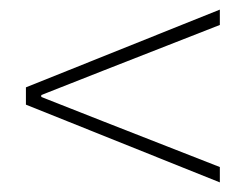

<svg xmlns="http://www.w3.org/2000/svg" viewBox="-20 -532 512 400"><path d="M438 -152 34 -314V-350L438 -512V-480L198 -386L66 -334V-330L198 -278L438 -184Z"/></svg>

Font: Source Sans 3 Variable
Style: Regular
Weight: 200
Designer: Paul D. Hunt
Foundry: Adobe Systems Incorporated
Version: Version 3.026